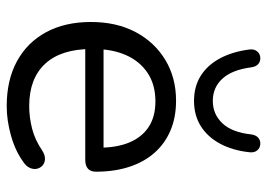

<svg xmlns="http://www.w3.org/2000/svg" viewBox="-132 -655 796 572"><g transform="rotate(90 266.0 -369.0)"><path d="M296 9Q218.5 9 162.5 -21.5Q106.5 -52 76 -108.2Q45.5 -164.5 45.5 -242Q45.5 -318 75.5 -374.8Q105.5 -431.5 158.5 -463.5Q211.5 -495.5 280 -495.5Q329.5 -495.5 368.5 -479Q407.5 -462.5 435 -431.5Q462.5 -400.5 477 -356.2Q491.5 -312 491.5 -256.5Q491.5 -241 482.5 -233Q473.5 -225 456.5 -225H109.5V-279.5H436.5L420 -266Q420 -319.5 404.2 -356.8Q388.5 -394 358 -414Q327.5 -434 282 -434Q232 -434 197 -410.5Q162 -387 144 -345.8Q126 -304.5 126 -250V-244Q126 -153 170 -105.5Q214 -58 296 -58Q329 -58 362.8 -66.5Q396.5 -75 428 -96.5Q442 -105.5 453.8 -105Q465.5 -104.5 473 -97.8Q480.5 -91 482.8 -81Q485 -71 480.2 -60Q475.5 -49 462.5 -40.5Q429.5 -16.5 384.2 -3.8Q339 9 296 9ZM280.5 -549Q237.5 -549 205.5 -569.2Q173.5 -589.5 153.8 -626.5Q134 -663.5 127.5 -713.5Q125.5 -728 133 -737Q140.5 -746 152 -746.5Q163.5 -747 171 -740.2Q178.5 -733.5 180.5 -720Q188 -662.5 214.2 -633.8Q240.5 -605 280.5 -605Q320.5 -605 347.5 -633.8Q374.5 -662.5 380.5 -720Q382.5 -733.5 390.2 -740.2Q398 -747 409 -746.5Q421 -746 428.2 -737Q435.5 -728 433.5 -713.5Q428 -663.5 408 -626.5Q388 -589.5 355.8 -569.2Q323.5 -549 280.5 -549Z"/></g></svg>

Font: Nunito ExtraLight
Style: Regular
Weight: 200
Designer: Vernon Adams
Foundry: Vernon Adams
Version: Version 3.602;April 4, 2023;FontCreator 14.0.0.2856 64-bit